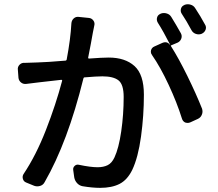

<svg xmlns="http://www.w3.org/2000/svg" viewBox="-20 -865 1040 918"><path d="M960 -748Q964.8 -741.2 964.8 -733.4Q964.8 -728.5 962.9 -722.7Q958 -710 945.3 -704.1L943.4 -703.1Q929.7 -698.2 916 -703.1Q902.3 -708 895.5 -720.7Q872.1 -764.6 848.6 -799.8Q841.8 -810.5 845.2 -823.2Q848.6 -835.9 861.3 -840.8L862.3 -841.8Q870.1 -844.7 877.9 -844.7Q884.8 -844.7 890.6 -842.8Q905.3 -838.9 913.1 -826.2Q938.5 -788.1 960 -748ZM321.3 -752.9Q322.3 -767.6 332.5 -776.9Q342.8 -786.1 356.4 -784.2L404.3 -779.3Q418 -778.3 426.3 -767.1Q434.6 -755.9 430.7 -742.2Q426.8 -722.7 423.8 -708Q416 -662.1 401.4 -588.9Q401.4 -587.9 402.3 -586.4Q403.3 -585 405.3 -585Q468.8 -589.8 500 -589.8Q578.1 -589.8 623 -549.3Q668 -508.8 668 -412.1Q668 -312.5 654.3 -212.4Q640.6 -112.3 612.3 -52.7Q588.9 -4.9 551.8 14.2Q514.6 33.2 459 33.2Q421.9 33.2 375 25.4Q359.4 22.5 348.6 10.7Q337.9 -1 335 -16.6L330.1 -51.8Q328.1 -63.5 336.9 -71.8Q345.7 -80.1 357.4 -77.1Q413.1 -65.4 446.3 -65.4Q474.6 -65.4 494.6 -75.2Q514.6 -85 527.3 -112.3Q547.9 -156.2 559.6 -236.8Q571.3 -317.4 571.3 -401.4Q571.3 -460.9 546.9 -480.5Q522.5 -500 469.7 -500Q442.4 -500 384.8 -495.1Q379.9 -495.1 378.9 -490.2Q303.7 -185.5 193.4 5.9Q186.5 19.5 171.9 23.9Q157.2 28.3 143.6 23.4L105.5 7.8Q92.8 2.9 89.4 -9.8Q85.9 -22.5 92.8 -33.2Q152.3 -122.1 199.7 -243.7Q247.1 -365.2 277.3 -479.5Q277.3 -481.4 276.4 -482.4Q275.4 -483.4 273.4 -483.4Q172.9 -472.7 169.9 -471.7Q140.6 -468.8 106.4 -463.9Q91.8 -461.9 81.1 -470.2Q70.3 -478.5 68.4 -492.2L65.4 -531.2Q63.5 -544.9 73.2 -555.2Q83 -565.4 96.7 -564.5Q98.6 -564.5 100.6 -564.5Q119.1 -564.5 158.2 -566.4Q202.1 -567.4 293.9 -575.2Q297.9 -576.2 298.8 -580.1Q317.4 -678.7 321.3 -752.9ZM844.7 -706.1Q851.6 -693.4 846.7 -680.2Q841.8 -667 829.1 -661.1L798.8 -648.4Q794.9 -647.5 797.9 -643.6Q834 -586.9 876 -501.5Q918 -416 946.3 -344.7Q948.2 -337.9 948.2 -331.1Q948.2 -324.2 945.3 -317.4Q940.4 -303.7 926.8 -296.9L890.6 -280.3Q883.8 -277.3 877.9 -277.3Q872.1 -277.3 865.2 -279.3Q853.5 -285.2 849.6 -298.8Q826.2 -374 786.6 -459Q747.1 -543.9 707 -601.6Q701.2 -609.4 701.2 -617.2Q701.2 -621.1 702.1 -625Q706.1 -637.7 717.8 -642.6L756.8 -660.2Q763.7 -663.1 770.5 -663.1Q783.2 -663.1 793 -650.4Q793 -650.4 793.9 -650.4Q761.7 -713.9 734.4 -756.8Q727.5 -768.6 731 -781.2Q734.4 -793.9 747.1 -798.8L748 -799.8Q755.9 -802.7 763.7 -802.7Q770.5 -802.7 776.4 -800.8Q791 -796.9 798.8 -784.2Q821.3 -748 844.7 -706.1Z"/></svg>

Font: Gen Jyuu Gothic L Monospace Medium
Style: Regular
Weight: 500
Designer: [Source Han Sans]
Ryoko NISHIZUKA  (kana & ideographs); Paul D. Hunt (Latin, Greek & Cyrillic); Wenlong ZHANG  (bopomofo
Version: Version 1.002.20150607